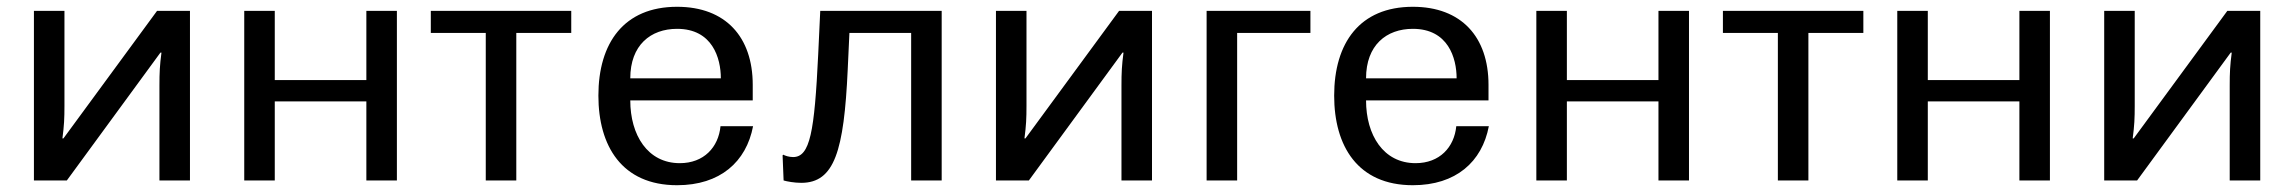

<svg xmlns="http://www.w3.org/2000/svg" viewBox="-20 -532 6763 566"><path d="M80 0H177L453 -377H456C451 -339 450 -318 450 -280V0H540V-500H443L167 -124H164C169 -162 170 -183 170 -220V-500H80Z M700 0H790V-233H1060V0H1150V-500H1060V-296H790V-500H700Z M1412 0H1502V-435H1664V-500H1250V-435H1412Z M1744 -250C1744 -102 1813 14 1976 14C2103 14 2180 -55 2200 -160H2104C2098 -98 2055 -51 1984 -51C1889 -51 1838 -134 1838 -236H2199V-282C2199 -423 2119 -512 1976 -512C1819 -512 1744 -405 1744 -250ZM1838 -301C1838 -399 1898 -447 1976 -447C2080 -447 2105 -361 2105 -301Z M2287 -74 2290 0C2300 3 2322 7 2342 7C2440 7 2468 -87 2479 -327L2484 -435H2666V0H2756V-500H2398L2392 -372C2381 -143 2368 -69 2318 -69C2306 -69 2294 -73 2289 -76Z M2916 0H3013L3289 -377H3292C3287 -339 3286 -318 3286 -280V0H3376V-500H3279L3003 -124H3000C3005 -162 3006 -183 3006 -220V-500H2916Z M3537 -435V0H3627V-435H3843V-500H3537Z M3913 -250C3913 -102 3982 14 4145 14C4272 14 4349 -55 4369 -160H4273C4267 -98 4224 -51 4153 -51C4058 -51 4007 -134 4007 -236H4368V-282C4368 -423 4288 -512 4145 -512C3988 -512 3913 -405 3913 -250ZM4007 -301C4007 -399 4067 -447 4145 -447C4249 -447 4274 -361 4274 -301Z M4509 0H4599V-233H4869V0H4959V-500H4869V-296H4599V-500H4509Z M5221 0H5311V-435H5473V-500H5059V-435H5221Z M5573 0H5663V-233H5933V0H6023V-500H5933V-296H5663V-500H5573Z M6183 0H6280L6556 -377H6559C6554 -339 6553 -318 6553 -280V0H6643V-500H6546L6270 -124H6267C6272 -162 6273 -183 6273 -220V-500H6183Z"/></svg>

Font: Perun
Style: Regular
Weight: 400
Foundry: Copyright (c) Stefan Peev, Context Ltd, 2016
Version: Version 1.089